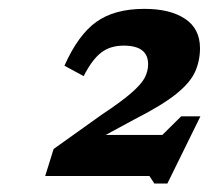

<svg xmlns="http://www.w3.org/2000/svg" viewBox="-20 -738 484 444"><path d="M443.5 -469 367 -313.5H337L325.5 -331H84.5L104 -393.5L215.5 -473Q261.5 -503.5 284.2 -523.5Q307 -543.5 314.8 -558.5Q322.5 -573.5 322.5 -589.5Q322.5 -632.5 266 -632.5Q234.5 -632.5 213.5 -616Q192.5 -599.5 173.5 -562L129 -586Q160.5 -657 202.5 -687.2Q244.5 -717.5 314 -717.5Q373.5 -717.5 408 -694.5Q442.5 -671.5 442.5 -626.5Q442.5 -598 431.5 -572.8Q420.5 -547.5 387.8 -521Q355 -494.5 290 -461.5L224.5 -426H355.5L399 -469Z"/></svg>

Font: Newsreader Caption SemiBold
Style: Italic
Weight: 600
Italic angle: -17°
Designer: Hugues Gentile
Foundry: Production Type
Version: Version 1.001